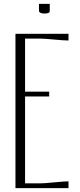

<svg xmlns="http://www.w3.org/2000/svg" viewBox="-20 -975 415 995"><path d="M182.1 -955.1H237.8V-917.5Q237.8 -904.8 210 -904.8Q196.8 -904.8 189.5 -908.7Q182.1 -912.6 182.1 -917.5ZM60.1 -799.8H335V-765.1Q313 -765.1 261.2 -770Q209.5 -774.9 189.9 -774.9H109.9V-500H234.9V-475.1H109.9V-24.9H189.9Q209.5 -24.9 261.2 -30Q313 -35.2 335 -35.2V0H60.1Z"/></svg>

Font: Reswysokr
Style: Regular
Weight: 500
Version: Version 0.984